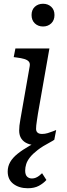

<svg xmlns="http://www.w3.org/2000/svg" viewBox="-20 -766 354 1022"><path d="M223 -35 249 -10Q207 12 180.5 32.5Q154 53 139.5 71.5Q125 90 119.5 107.5Q114 125 114 142Q114 164 124 174Q134 184 150 184Q161 184 170.5 180Q180 176 188.5 169.5Q197 163 204 156L227 192Q211 210 187 223Q163 236 128 236Q82 236 51.5 213Q21 190 21 147Q21 120 34 97Q47 74 73 53Q99 32 136.5 10.5Q174 -11 223 -35ZM82 -71Q82 -84 83.5 -97.5Q85 -111 88.5 -130.5Q92 -150 97 -179L138 -413Q141 -429 133.5 -438Q126 -447 109.5 -452Q93 -457 68 -460L53 -462L62 -508H243L182 -161Q179 -140 176.5 -124.5Q174 -109 173 -98.5Q172 -88 172 -80Q172 -67 180 -60Q188 -53 204 -53Q219 -53 234 -57.5Q249 -62 261.5 -67Q274 -72 279 -74L269 -22Q259 -15 245 -8Q231 -1 213.5 3Q196 7 176 7Q149 7 127.5 -1.5Q106 -10 94 -27.5Q82 -45 82 -71ZM148 -686Q148 -714 165.5 -730Q183 -746 209 -746Q235 -746 252.5 -730Q270 -714 270 -686Q270 -658 252.5 -641.5Q235 -625 209 -625Q183 -625 165.5 -641.5Q148 -658 148 -686Z"/></svg>

Font: Roboto Serif 20pt
Style: Italic
Weight: 400
Italic angle: -10°
Designer: Greg Gazdowicz
Foundry: Commercial Type
Version: Version 1.008